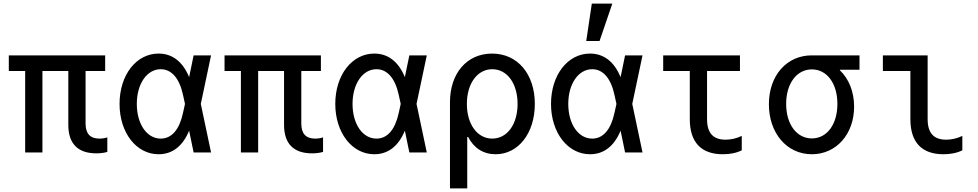

<svg xmlns="http://www.w3.org/2000/svg" viewBox="-20 -848 5440 1068"><path d="M120 0H216V-453H360V-153C360 -49 413 5 516 5C540 5 560 2 577 -3V-84C564 -79 547 -77 533 -77C481 -77 456 -105 456 -161V-453H565V-540H29V-453H120Z M862 -550C738 -550 645 -431 645 -270C645 -110 738 10 862 10C938 10 996 -34 1032 -121L1057 0H1154L1097 -270L1154 -540H1057L1032 -419C996 -506 938 -550 862 -550ZM998 -220C978 -127 935 -77 874 -77C797 -77 741 -158 741 -270C741 -381 797 -463 874 -463C934 -463 978 -413 998 -320L1009 -270Z M1320 0H1416V-453H1560V-153C1560 -49 1613 5 1716 5C1740 5 1760 2 1777 -3V-84C1764 -79 1747 -77 1733 -77C1681 -77 1656 -105 1656 -161V-453H1765V-540H1229V-453H1320Z M2062 -550C1938 -550 1845 -431 1845 -270C1845 -110 1938 10 2062 10C2138 10 2196 -34 2232 -121L2257 0H2354L2297 -270L2354 -540H2257L2232 -419C2196 -506 2138 -550 2062 -550ZM2198 -220C2178 -127 2135 -77 2074 -77C1997 -77 1941 -158 1941 -270C1941 -381 1997 -463 2074 -463C2134 -463 2178 -413 2198 -320L2209 -270Z M2737 10C2863 10 2955 -107 2955 -270C2955 -436 2859 -550 2717 -550C2577 -550 2483 -440 2483 -280V200H2579V-86H2584C2616 -24 2669 10 2737 10ZM2577 -270C2577 -383 2635 -463 2718 -463C2801 -463 2859 -384 2859 -270C2859 -156 2801 -77 2718 -77C2635 -77 2577 -157 2577 -270Z M3262 -550C3138 -550 3045 -431 3045 -270C3045 -110 3138 10 3262 10C3338 10 3396 -34 3432 -121L3457 0H3554L3497 -270L3554 -540H3457L3432 -419C3396 -506 3338 -550 3262 -550ZM3398 -220C3378 -127 3335 -77 3274 -77C3197 -77 3141 -158 3141 -270C3141 -381 3197 -463 3274 -463C3334 -463 3378 -413 3398 -320L3409 -270ZM3386 -828H3272L3241 -620H3315Z M3913 -185V-453H4096V-540H3669V-453H3817V-185C3817 -57 3880 10 4001 10C4040 10 4077 3 4106 -12V-92C4077 -78 4046 -71 4016 -71C3947 -71 3913 -108 3913 -185Z M4496 -78C4412 -78 4353 -156 4353 -270C4353 -384 4412 -462 4496 -462C4580 -462 4638 -384 4638 -270C4638 -156 4580 -78 4496 -78ZM4496 10C4631 10 4731 -101 4731 -255C4731 -339 4701 -410 4652 -457V-460H4761V-540H4495C4357 -540 4257 -429 4257 -268C4257 -107 4357 10 4496 10Z M5140 -540H4891V-453H5044V-185C5044 -57 5107 10 5228 10C5267 10 5304 3 5333 -12V-92C5304 -78 5273 -71 5243 -71C5174 -71 5140 -108 5140 -185Z"/></svg>

Font: CommitMono
Style: 500Regular
Weight: 500
Monospace: yes
Designer: Eigil Nikolajsen
Foundry: Eigil Nikolajsen
Version: Version 1.143